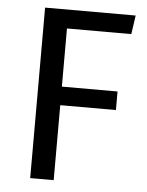

<svg xmlns="http://www.w3.org/2000/svg" viewBox="-51 -731 593 773"><g transform="rotate(5 245.5 -344.5)"><path d="M195 0V-303H420V-378H195V-613H455L466 -689H100V0Z"/></g></svg>

Font: Fira Sans
Style: Regular
Weight: 400
Designer: Carrois Corporate & Edenspiekermann AG
Foundry: Carrois Corporate GbR & Edenspiekermann AG
Version: Version 4.203